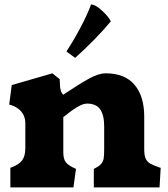

<svg xmlns="http://www.w3.org/2000/svg" viewBox="-20 -814 731 834"><path d="M90 -278.5V-170Q90 -136 76 -117.2Q62 -98.5 25 -85V0H299L310 -80.5Q277.5 -94.5 266.2 -108.8Q255 -123 255 -152.5V-305.5Q261 -309.5 266 -313.5Q281 -326 297.8 -337.8Q314.5 -349.5 330.2 -356.8Q346 -364 358.5 -364Q397.5 -364 415 -339Q432.5 -314 432.5 -265.5V-165.5V-163.5Q432.5 -138 430.2 -124.8Q428 -111.5 418.5 -101Q409 -90.5 387.5 -80.5V0H673L678 -85L674 -86Q645.5 -96 632.5 -103.5Q619.5 -111 613 -124.8Q606.5 -138.5 606.5 -165V-307.5Q606.5 -395.5 564.5 -445.5Q522.5 -495.5 439 -495.5Q408 -495.5 365.8 -472Q323.5 -448.5 262 -407.5L255 -402.5Q246.5 -410 243.5 -422.2Q240.5 -434.5 240 -453L239.5 -470L207.5 -495.5L31 -444.5L20 -360Q44.5 -353.5 60 -341.2Q75.5 -329 82.8 -313.2Q90 -297.5 90 -278.5ZM306.5 -562.5 268.5 -590.5Q299.5 -637.5 329.5 -694Q359.5 -750.5 375.5 -794.5Q394.5 -794.5 423 -768Q451.5 -741.5 461.5 -721.5Q400.5 -647.5 306.5 -562.5Z"/></svg>

Font: TMT Limkin
Style: Regular
Weight: 400
Designer: Gabriel Drozdov
Version: Version 1.000;Glyphs 3.1.2 (3151)